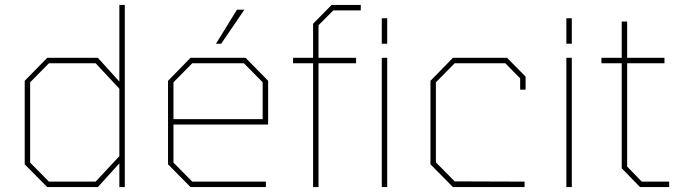

<svg xmlns="http://www.w3.org/2000/svg" viewBox="-20 -757 2743 777"><path d="M171 0 80 -92V-430L171 -523H376L463 -427V-737H485V0H463V-96L376 0ZM178 -22H367L463 -125V-398L367 -501H178L102 -424V-99Z M854 -580 939 -718H969L875 -580ZM751 0 660 -92V-430L751 -523H974L1065 -430V-253H682V-99L758 -22H1056V0ZM682 -275H1043V-424L967 -501H758L682 -424Z M1247 0V-501H1166V-523H1247V-661L1322 -737H1440V-715H1329L1269 -655V-523H1421V-501H1269V0Z M1525 -580V-683H1547V-580ZM1525 0V-523H1547V0Z M1813 0 1722 -92V-430L1813 -523H2032L2107 -447V-394H2085V-440L2025 -501H1820L1744 -424V-100L1820 -23L2103 -22V0Z M2272 -580V-683H2294V-580ZM2272 0V-523H2294V0Z M2570 0 2496 -76V-501H2414V-523H2496V-670H2518V-523H2669V-501H2518V-83L2577 -22H2688V0Z"/></svg>

Font: Tomorrow Thin
Style: Regular
Weight: 250
Designer: Tony de Marco, Monica Rizzolli
Foundry: Just in Type
Version: Version 2.002